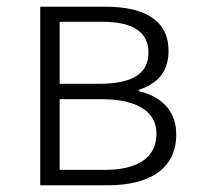

<svg xmlns="http://www.w3.org/2000/svg" viewBox="-20 -553 592 573"><path d="M100 0H301C425 0 506 -48 506 -152C506 -231 451 -268 394 -281V-285C445 -301 483 -335 483 -401C483 -493 410 -533 295 -533H100ZM158 -303V-488H285C382 -488 423 -454 423 -396C423 -338 383 -303 276 -303ZM158 -46V-257H283C390 -257 447 -219 447 -155C447 -84 394 -46 291 -46Z"/></svg>

Font: Noto Sans CJK Light
Style: Regular
Weight: 300
Designer: Ryoko NISHIZUKA (kana & ideographs); Paul D. Hunt (Latin, Greek & Cyrillic); Wenlong ZHANG (bopomofo); Sandoll Communica
Foundry: Adobe Systems Incorporated
Version: Version 1.000;PS 1;hotconv 1.0.78;makeotf.lib2.5.61930